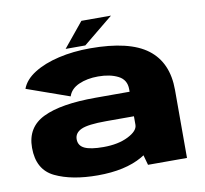

<svg xmlns="http://www.w3.org/2000/svg" viewBox="-81 -820 978 917"><g transform="rotate(-10 408.0 -362.0)"><path d="M565.5 0 552 -48.5Q545 -44 537.5 -39.5Q454.5 8 321.5 8Q196 8 115 -30.8Q34 -69.5 34 -176Q34 -275.5 119.8 -317.2Q205.5 -359 374.5 -359H539.5V-371.5Q539.5 -417 500.5 -437Q461.5 -457 403.5 -457Q350 -457 310 -439.2Q270 -421.5 258.5 -386L52 -459Q67.5 -501.5 116.2 -532.2Q165 -563 236 -579.5Q307 -596 389.5 -596Q579.5 -596 667 -529.5Q754.5 -463 754.5 -330V0ZM539.5 -198.5V-240H405Q316.5 -240 283.8 -225Q251 -210 251 -179Q251 -148 280 -134.2Q309 -120.5 371 -120.5Q443 -120.5 491.2 -144.8Q539.5 -169 539.5 -198.5ZM274 -613.5 371.5 -732.5H515L369.5 -613.5Z"/></g></svg>

Font: Anybody ExtraExpanded ExtraBold
Style: Regular
Weight: 800
Width: 8
Designer: Tyler Finck
Foundry: Etcetera Type Company
Version: Version 1.010; ttfautohint (v1.8.3) -l 8 -r 50 -G 200 -x 14 